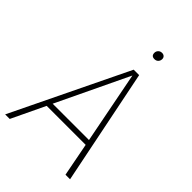

<svg xmlns="http://www.w3.org/2000/svg" viewBox="-262 -965 1069 1069"><g transform="rotate(45 273.0 -430.0)"><path d="M357 -805Q332 -805 332 -830Q332 -842 340.5 -851Q349 -860 363 -860Q374 -860 381 -853.5Q388 -847 388 -836Q388 -823 379.5 -814Q371 -805 357 -805ZM462 0 424 -197H117L23 0H-13L317 -682H360L498 0ZM132 -229H418L335 -654Z"/></g></svg>

Font: Fira Sans UltraLight
Style: Italic
Weight: 200
Italic angle: -8°
Designer: Carrois Corporate & Edenspiekermann AG
Foundry: Carrois Corporate GbR & Edenspiekermann AG
Version: Version 4.203;PS 004.203;hotconv 1.0.88;makeotf.lib2.5.64775